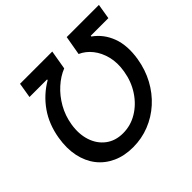

<svg xmlns="http://www.w3.org/2000/svg" viewBox="-174 -926 1133 1133"><g transform="rotate(-45 392.5 -359.5)"><path d="M62.5 -340.3Q78.6 -438 129.4 -510.3Q180.2 -582.5 256.3 -627L257.8 -632.8H110.8L126.5 -727.5H395.5L375 -607.4Q328.1 -588.9 285.4 -550.5Q242.7 -512.2 212.4 -459Q182.1 -405.8 171.9 -342.8Q160.6 -272 179.4 -214.8Q198.2 -157.7 242.4 -124.3Q286.6 -90.8 350.1 -90.8Q414.6 -90.8 469.7 -124.3Q524.9 -157.7 562.5 -215.1Q600.1 -272.5 611.8 -344.2Q622.6 -408.2 609.4 -460.9Q596.2 -513.7 566.2 -551.5Q536.1 -589.4 495.1 -607.4L516.1 -727.5H784.7L769 -632.8H622.1L621.1 -627.4Q682.1 -584 709.2 -511.5Q736.3 -439 720.2 -339.4Q707.5 -262.7 672.9 -198.7Q638.2 -134.8 586.4 -88.1Q534.7 -41.5 470.2 -15.9Q405.8 9.8 333.5 9.8Q261.7 9.8 205.6 -15.9Q149.4 -41.5 113 -88.1Q76.7 -134.8 63.2 -199Q49.8 -263.2 62.5 -340.3Z"/></g></svg>

Font: Inter 20pt Medium
Style: Italic
Weight: 500
Italic angle: -9.3988°
Version: Version 4.001;git-66647c0bb